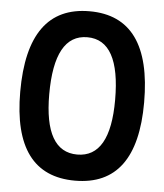

<svg xmlns="http://www.w3.org/2000/svg" viewBox="-52 -749 689 805"><g transform="rotate(5 293.0 -346.5)"><path d="M293 9.8Q32.2 9.8 32.2 -341.8Q32.2 -703.1 293 -703.1Q553.7 -703.1 553.7 -341.8Q553.7 9.8 293 9.8ZM293 -100.1Q431.6 -100.1 431.6 -341.8Q431.6 -593.8 293 -593.8Q154.3 -593.8 154.3 -341.8Q154.3 -100.1 293 -100.1Z"/></g></svg>

Font: Caskaydia Cove SemiBold
Style: Regular
Weight: 600
Monospace: yes
Designer: Aaron Bell
Foundry: Saja Typeworks
Version: Version 4.300; ttfautohint (v1.8.3)